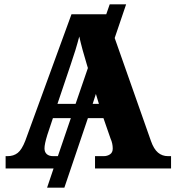

<svg xmlns="http://www.w3.org/2000/svg" viewBox="-20 -780 812 889"><path d="M772 -57V0H420V-57H460Q477 -57 489.5 -65.5Q502 -74 502 -92Q502 -116 492 -138L459 -233H387L278 89H198L228 0H6V-57H15Q43 -57 62 -72Q81 -87 97 -128L311 -714H472L488 -760H564L511 -604L679 -127Q692 -90 711.5 -73.5Q731 -57 758 -57ZM246 -299H330L387 -465L383 -478Q360 -553 347 -611Q331 -549 307 -480ZM438 -299 424 -345 409 -299ZM308 -233H225L199 -155Q186 -113 186 -93Q186 -76 196.5 -66.5Q207 -57 226 -57H248Z"/></svg>

Font: Noto Serif ExtraBold
Style: Regular
Weight: 800
Designer: Monotype Design Team
Foundry: Monotype Imaging Inc.
Version: Version 1.001